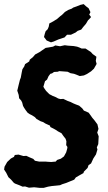

<svg xmlns="http://www.w3.org/2000/svg" viewBox="-42 -901 526 934"><path d="M152 13 134 11 124 10 99 12 80 6 68 7 52 0 31 -8 25 -12 12 -27 -1 -39 -12 -61 -22 -76 -20 -90 -7 -113 11 -130 26 -138 30 -147 48 -149 72 -142 86 -143 101 -136 120 -128 128 -119 148 -115H179L190 -114L207 -113L229 -115L236 -123L254 -129L269 -140L274 -149L280 -160L285 -178L286 -186L280 -195L281 -214L277 -226L266 -240L257 -253L240 -262L228 -270L219 -275L203 -283L201 -290L179 -300L168 -307L156 -311L136 -322L128 -331L114 -340L102 -346L92 -353L83 -365L75 -377L70 -386L66 -402L61 -412L51 -423L49 -439L42 -460L45 -472L48 -485L55 -513L59 -523L64 -550L67 -564L76 -578L80 -589L100 -602L103 -611L118 -623L129 -636L151 -648L164 -657L180 -668L193 -670L216 -674L227 -680L250 -676L273 -681L288 -679L316 -677L333 -674L344 -670L355 -665H374L400 -648L409 -638L427 -625L424 -605L428 -590L415 -567L401 -554L381 -541L366 -534L346 -531L329 -538L318 -542L301 -545L287 -552L260 -554L246 -555L239 -552L221 -551L211 -544L203 -542L194 -530L187 -514L177 -506L169 -479L173 -472L182 -459L188 -453L198 -443L215 -434L228 -429L241 -422L252 -419L266 -420L287 -410L301 -405L315 -398L327 -393L343 -387L358 -374L366 -363L389 -353L398 -341L407 -328L418 -315L432 -296L437 -274L431 -256L438 -238L437 -219L436 -200L429 -184L432 -174L425 -150L412 -130L401 -106L389 -98L384 -84L366 -66L364 -59L346 -49L327 -38L319 -27L297 -18L280 -11L261 -5L250 0L231 2L210 4L192 7L170 13ZM206 -695 185 -704 172 -721 176 -737 180 -749 190 -759 195 -771 198 -787 217 -797 236 -809 252 -823 260 -829 274 -843 291 -853 307 -859 314 -864 331 -870 348 -877 365 -881 377 -870 389 -861 398 -842 392 -830 401 -818 394 -810 386 -802 376 -785 363 -770 353 -757 336 -751 326 -743 303 -732H284L272 -719L242 -709L219 -699Z"/></svg>

Font: Winky Rough SemiBold
Style: Italic
Weight: 600
Italic angle: -8.97852°
Designer: Simon Atzbach
Foundry: typofactur
Version: Version 1.206; ttfautohint (v1.8.4.7-5d5b)